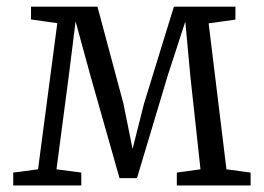

<svg xmlns="http://www.w3.org/2000/svg" viewBox="-20 -568 808 588"><path d="M20.5 0V-39.5L96.5 -49.5L155.5 -497L75 -508.5V-547.5H278.5L358 -250.5L386 -112L421 -250.5L512.5 -547.5H701V-508L619 -496.5L673.5 -49.5L747.5 -39.5V0H521.5V-39.5L594 -49.5L563 -334L547.5 -502L493.5 -336L399.5 -22.5H346L257 -336L211.5 -502.5L190.5 -334.5L153 -49.5L229 -39.5V0Z"/></svg>

Font: Merriweather 36pt Light
Style: Regular
Weight: 300
Designer: Eben Sorkin
Foundry: Eben Sorkin
Version: Version 2.100